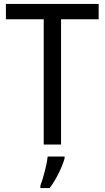

<svg xmlns="http://www.w3.org/2000/svg" viewBox="-20 -734 532 975"><path d="M290 0V-636H481V-714H10V-636H202V0ZM308 70V61H222C218 103 198 175 185 209V221H232C265 179 297 111 308 70Z"/></svg>

Font: Noto Sans Arabic UI SmCn
Style: Regular
Weight: 400
Width: 4
Designer: Monotype Design Team, Nadine Chahine and Nizar Qandah
Foundry: Monotype Imaging Inc.
Version: Version 2.010